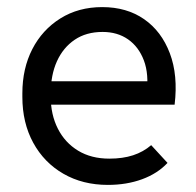

<svg xmlns="http://www.w3.org/2000/svg" viewBox="-20 -511 553 541"><path d="M284 10Q213 10 158.5 -21.5Q104 -53 73.5 -109Q43 -165 43 -238V-248Q43 -318 71 -372.5Q99 -427 150 -459Q201 -491 268 -491Q337 -491 386 -457Q435 -423 458.5 -361Q482 -299 472 -216H101V-282H429L393 -247Q400 -302 385.5 -340.5Q371 -379 341 -400Q311 -421 269 -421Q223 -421 190.5 -399Q158 -377 140.5 -338.5Q123 -300 123 -248V-238Q123 -188 143 -148.5Q163 -109 200 -86.5Q237 -64 288 -64Q326 -64 355 -73.5Q384 -83 406 -102L452 -52Q424 -22 380.5 -6Q337 10 284 10Z"/></svg>

Font: SUSE Thin
Style: Regular
Weight: 400
Version: Version 1.000